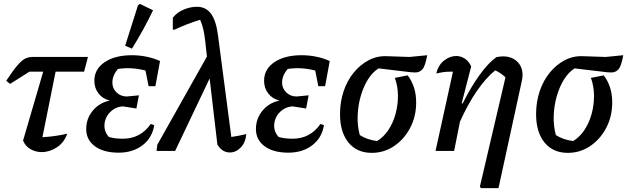

<svg xmlns="http://www.w3.org/2000/svg" viewBox="-20 -779 3237 991"><path d="M32 -346 12 -362Q49 -418 72 -444Q95 -470 112 -477.5Q129 -485 148 -485H434L414 -409H267L199 -71Q263 -74 327 -89Q311 -43 273.5 -18.5Q236 6 195 6Q165 6 138.5 -8.5Q112 -23 99 -53L203 -409H132Z M592 9Q515 9 470 -24Q425 -57 425 -113Q425 -167 459 -208Q493 -249 547 -260Q511 -268 489 -296Q467 -324 467 -362Q467 -422 520 -458Q573 -494 661 -494Q699 -494 736 -486.5Q773 -479 806 -464L782 -334H747L731 -415Q656 -434 589 -423Q560 -390 560 -352Q560 -323 581.5 -302Q603 -281 635 -281L697 -287L684 -219L614 -230Q584 -228 561.5 -211.5Q539 -195 528 -171Q517 -147 519.5 -120.5Q522 -94 542 -72Q573 -63 614 -63Q705 -63 758 -139L776 -133Q766 -68 716 -29.5Q666 9 592 9ZM661 -528 626 -543 692 -751 702 -759 770 -726Q747 -678 720 -628.5Q693 -579 661 -528Z M788 0 792 -32 1048 -487 1039 -569Q1035 -604 1029 -629Q1023 -654 1013 -677Q945 -656 881 -626H872V-688Q895 -716 929 -730Q963 -744 997 -744Q1042 -744 1068.5 -709Q1095 -674 1105 -598L1174 -72Q1210 -77 1251 -87Q1248 -44 1223 -18Q1198 8 1166 8Q1127 8 1102 -33L1062 -374L884 0Z M1468 9Q1391 9 1346 -24Q1301 -57 1301 -113Q1301 -167 1335 -208Q1369 -249 1423 -260Q1387 -268 1365 -296Q1343 -324 1343 -362Q1343 -422 1396 -458Q1449 -494 1537 -494Q1575 -494 1612 -486.5Q1649 -479 1682 -464L1658 -334H1623L1607 -415Q1532 -434 1465 -423Q1436 -390 1436 -352Q1436 -323 1457.5 -302Q1479 -281 1511 -281L1573 -287L1560 -219L1490 -230Q1460 -228 1437.5 -211.5Q1415 -195 1404 -171Q1393 -147 1395.5 -120.5Q1398 -94 1418 -72Q1449 -63 1490 -63Q1581 -63 1634 -139L1652 -133Q1642 -68 1592 -29.5Q1542 9 1468 9Z M1899 10Q1822 10 1778.5 -43.5Q1735 -97 1735 -190Q1735 -253 1753.5 -308Q1772 -363 1805.5 -404Q1839 -445 1882.5 -468Q1926 -491 1976 -489L2094 -485L2185 -494Q2175 -438 2160.5 -421.5Q2146 -405 2124 -405Q2114 -405 2102 -406L1934 -426Q1903 -407 1879.5 -369.5Q1856 -332 1842 -283.5Q1828 -235 1826 -182.5Q1824 -130 1837 -82Q1873 -58 1926 -51Q1960 -71 1984.5 -108Q2009 -145 2021.5 -190.5Q2034 -236 2034 -284.5Q2034 -333 2018 -377L2084 -390Q2104 -365 2116 -329.5Q2128 -294 2128 -250Q2128 -178 2097 -119Q2066 -60 2014 -25Q1962 10 1899 10Z M2228 0 2318 -409Q2310 -409 2301 -409Q2283 -409 2266.5 -406.5Q2250 -404 2232 -400Q2242 -443 2272 -466.5Q2302 -490 2335 -490Q2358 -490 2379 -476.5Q2400 -463 2412 -436L2363 -246L2368 -245Q2410 -329 2455 -391.5Q2500 -454 2542 -484Q2561 -488 2576 -488Q2621 -488 2649 -461.5Q2677 -435 2677 -393Q2677 -387 2676.5 -379.5Q2676 -372 2674 -364L2553 192H2462L2457 184L2589 -380Q2563 -404 2536 -416Q2488 -377 2441.5 -309.5Q2395 -242 2354 -151L2324 0Z M2911 10Q2834 10 2790.5 -43.5Q2747 -97 2747 -190Q2747 -253 2765.5 -308Q2784 -363 2817.5 -404Q2851 -445 2894.5 -468Q2938 -491 2988 -489L3106 -485L3197 -494Q3187 -438 3172.5 -421.5Q3158 -405 3136 -405Q3126 -405 3114 -406L2946 -426Q2915 -407 2891.5 -369.5Q2868 -332 2854 -283.5Q2840 -235 2838 -182.5Q2836 -130 2849 -82Q2885 -58 2938 -51Q2972 -71 2996.5 -108Q3021 -145 3033.5 -190.5Q3046 -236 3046 -284.5Q3046 -333 3030 -377L3096 -390Q3116 -365 3128 -329.5Q3140 -294 3140 -250Q3140 -178 3109 -119Q3078 -60 3026 -25Q2974 10 2911 10Z"/></svg>

Font: Piazzolla Medium
Style: Italic
Weight: 500
Italic angle: -11.3°
Designer: Juan Pablo del Peral
Foundry: Huerta Tipografica
Version: Version 1.330